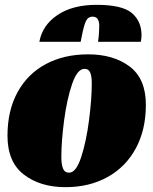

<svg xmlns="http://www.w3.org/2000/svg" viewBox="-20 -755 634 795"><path d="M584 -321Q584 -218 542.5 -141Q501 -64 425.5 -22Q350 20 251 20Q147 20 79 -32Q11 -84 11 -193Q11 -297 52.5 -373Q94 -449 169.5 -489.5Q245 -530 345 -530Q450 -530 517 -479.5Q584 -429 584 -321ZM234 -104Q234 -74 241 -57Q248 -40 266 -40Q295 -40 316 -104Q337 -168 348.5 -256.5Q360 -345 360 -410Q360 -439 353.5 -454.5Q347 -470 330 -470Q300 -470 278.5 -407Q257 -344 245.5 -257Q234 -170 234 -104ZM390 -623 391 -647Q391 -686 364 -686Q344 -686 335.5 -667Q327 -648 319 -607L314 -582H143Q155 -650 217.5 -692.5Q280 -735 380 -735Q486 -735 526 -701Q566 -667 566 -609Q566 -597 563 -582H386Q390 -610 390 -623Z"/></svg>

Font: Sansita Black Italic
Style: Regular
Weight: 900
Italic angle: -11°
Designer: Pablo Cosgaya
Foundry: Omnibus-Type
Version: Version 1.006